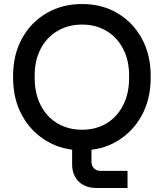

<svg xmlns="http://www.w3.org/2000/svg" viewBox="-20 -733 813 953"><path d="M459 200Q403 200 370.5 168Q338 136 338 83V-40H434V70Q434 90 446.5 102.5Q459 115 479 115H613V200ZM387 13Q289 13 211.5 -33Q134 -79 89.5 -160Q45 -241 45 -348V-356Q45 -462 89.5 -542.5Q134 -623 211.5 -668Q289 -713 387 -713Q486 -713 562.5 -668Q639 -623 683.5 -542.5Q728 -462 728 -356V-348Q728 -241 683.5 -160Q639 -79 562.5 -33Q486 13 387 13ZM387 -89Q456 -89 508.5 -120.5Q561 -152 591 -210.5Q621 -269 621 -348V-356Q621 -434 591 -491Q561 -548 508.5 -579.5Q456 -611 387 -611Q319 -611 265.5 -579.5Q212 -548 182 -491Q152 -434 152 -356V-348Q152 -269 182 -210.5Q212 -152 265.5 -120.5Q319 -89 387 -89Z"/></svg>

Font: SUSE Medium
Style: Regular
Weight: 500
Designer: Rene Bieder
Foundry: SUSE
Version: Version 1.000